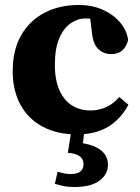

<svg xmlns="http://www.w3.org/2000/svg" viewBox="-20 -524 560 770"><path d="M288 15Q210 15 152 -15.5Q94 -46 62.5 -103Q31 -160 31 -239Q31 -323 64.5 -382Q98 -441 158 -472.5Q218 -504 295 -504Q350 -504 393 -484.5Q436 -465 462.5 -433Q489 -401 494 -363Q486 -335 469.5 -321Q453 -307 426 -307Q395 -307 373.5 -328Q352 -349 348 -399L339 -473L412 -429Q390 -440 369 -445Q348 -450 322 -450Q292 -450 263.5 -430.5Q235 -411 217.5 -370Q200 -329 200 -264Q200 -203 218.5 -162Q237 -121 269 -101Q301 -81 341 -81Q365 -81 385.5 -87Q406 -93 424 -104.5Q442 -116 458 -135L495 -104Q476 -68 447.5 -41Q419 -14 380 0.5Q341 15 288 15ZM252 89 267 -5H319L310 73L279 47Q326 50 355.5 62Q385 74 399 93Q413 112 413 136Q413 175 379 200.5Q345 226 278 226Q253 226 234.5 222Q216 218 200 213L211 165Q225 169 237.5 171.5Q250 174 263 174Q290 174 302.5 163.5Q315 153 315 135Q315 114 299.5 102.5Q284 91 252 89Z"/></svg>

Font: Source Serif 4 18pt
Style: Bold
Weight: 700
Designer: Frank Grießhammer
Foundry: Adobe Systems Incorporated
Version: Version 4.004;hotconv 1.0.116;makeotfexe 2.5.65601